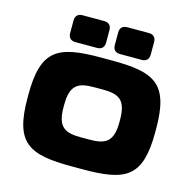

<svg xmlns="http://www.w3.org/2000/svg" viewBox="-111 -874 1003 998"><g transform="rotate(15 390.5 -375.5)"><path d="M46.9 -289.1V-273.4C46.9 -29.3 128.9 11.7 362.3 11.7H418.9C652.3 11.7 734.4 -29.3 734.4 -273.4V-289.1C734.4 -533.2 652.3 -574.2 418.9 -574.2H362.3C128.9 -574.2 46.9 -533.2 46.9 -289.1ZM240.2 -274.9V-287.6C240.2 -397 283.2 -416 369.1 -416H412.1C498 -416 541 -397 541 -287.6V-274.9C541 -165.5 498 -146.5 412.1 -146.5H369.1C283.2 -146.5 240.2 -165.5 240.2 -274.9ZM453.1 -617.2H568.4C593.8 -617.2 607.4 -630.9 607.4 -656.2V-722.7C607.4 -748 593.8 -761.7 568.4 -761.7H453.1C427.7 -761.7 414.1 -748 414.1 -722.7V-656.2C414.1 -630.9 427.7 -617.2 453.1 -617.2ZM212.9 -617.2H328.1C353.5 -617.2 367.2 -630.9 367.2 -656.2V-722.7C367.2 -748 353.5 -761.7 328.1 -761.7H212.9C187.5 -761.7 173.8 -748 173.8 -722.7V-656.2C173.8 -630.9 187.5 -617.2 212.9 -617.2Z"/></g></svg>

Font: Gyrotrope Black
Style: Regular
Weight: 900
Designer: David Moles
Version: Version 1.003;Glyphs 3.3.1 (3343)